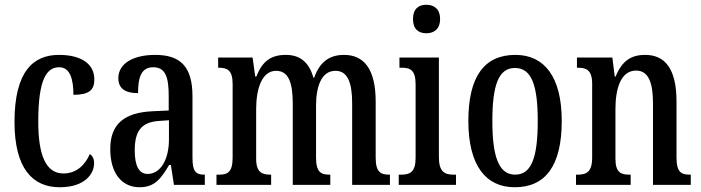

<svg xmlns="http://www.w3.org/2000/svg" viewBox="-20 -778 2949 808"><path d="M231 10C339 10 376 -48 376 -91C376 -111 369 -122 358 -130C340 -87 304 -48 247 -48C173 -48 141 -125 141 -266C141 -444 176 -495 229 -495C276 -495 289 -442 289 -379C355 -379 377 -399 377 -444C377 -507 325 -547 228 -547C122 -547 41 -480 41 -265C41 -68 118 10 231 10Z M567 10C633 10 658 -28 692 -84H699L712 0H842V-43H839C802 -43 790 -59 790 -115V-373C790 -500 737 -547 633 -547C541 -547 478 -511 478 -449C478 -407 505 -386 561 -386C561 -452 574 -495 625 -495C679 -495 690 -448 690 -373V-313L625 -310C504 -305 444 -257 444 -151C444 -41 499 10 567 10ZM601 -46C563 -46 547 -84 547 -145C547 -223 572 -264 649 -269L691 -272V-191C691 -107 656 -46 601 -46Z M891 0H1121V-43H1119C1084 -43 1058 -51 1058 -110V-319C1058 -404 1082 -480 1142 -480C1194 -480 1212 -430 1212 -343V0H1370V-43H1367C1332 -43 1310 -52 1310 -115V-332C1310 -411 1331 -480 1392 -480C1443 -480 1462 -430 1462 -343V0H1621V-43H1619C1583 -43 1561 -52 1561 -115V-350C1561 -487 1512 -547 1428 -547C1370 -547 1327 -521 1302 -451H1299C1279 -522 1237 -547 1183 -547C1121 -547 1084 -521 1059 -456H1054L1043 -536H898V-493H900C935 -493 959 -484 959 -425V-115C959 -52 937 -43 901 -43H891Z M1774 -638C1806 -638 1832 -655 1832 -698C1832 -741 1806 -758 1774 -758C1742 -758 1718 -741 1718 -698C1718 -655 1742 -638 1774 -638ZM1658 0H1899V-43H1889C1851 -43 1827 -55 1827 -117V-536H1661V-493H1672C1708 -493 1729 -481 1729 -423V-113C1729 -54 1705 -43 1668 -43H1658Z M2146 10C2276 10 2344 -81 2344 -269C2344 -456 2270 -547 2149 -547C2018 -547 1951 -456 1951 -269C1951 -81 2025 10 2146 10ZM2148 -43C2078 -43 2052 -121 2052 -269C2052 -417 2077 -492 2147 -492C2218 -492 2243 -417 2243 -269C2243 -121 2219 -43 2148 -43Z M2404 0H2634V-43H2629C2594 -43 2570 -51 2570 -110V-319C2570 -402 2591 -481 2657 -481C2710 -481 2728 -428 2728 -343V0H2887V-43H2883C2848 -43 2827 -52 2827 -115V-350C2827 -487 2780 -547 2695 -547C2635 -547 2597 -521 2571 -456H2567L2557 -536H2408V-493H2412C2447 -493 2472 -484 2472 -425V-115C2472 -52 2446 -43 2410 -43H2404Z"/></svg>

Font: Noto Serif Sinhala ExtraCondensed Medium
Style: Regular
Weight: 500
Width: 2
Designer: Jelle Bosma - Monotype Design Team
Foundry: Monotype Imaging Inc.
Version: Version 2.007